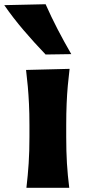

<svg xmlns="http://www.w3.org/2000/svg" viewBox="-69 -893 405 913"><path d="M56.6 0H260.3Q252.8 -59.7 249.3 -116.1Q245.9 -172.5 245.9 -242.4V-298.2Q245.9 -355.6 247.9 -400.7Q249.8 -445.8 253.4 -485.4Q257 -525.1 261.9 -565.6L54.9 -560.4Q59.7 -520.7 63.2 -481.8Q66.7 -442.9 68.8 -398.6Q71 -354.3 71 -298.2V-242.4Q71 -172.5 67.3 -116.1Q63.6 -59.7 56.6 0ZM147.9 -633.8 269.9 -635.6Q235.4 -695.3 204.8 -754.2Q174.3 -813.2 147.9 -872.9L-48.7 -868.5Q-6.8 -807.9 43.4 -749.2Q93.6 -690.4 147.9 -633.8Z"/></svg>

Font: Pinar FD VF
Style: Regular
Weight: 300
Designer: Amin Abedi
Version: Version 2.000